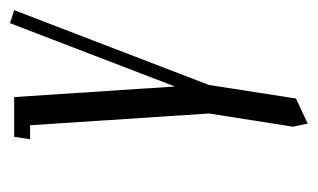

<svg xmlns="http://www.w3.org/2000/svg" viewBox="-145 -287 632 382"><g transform="rotate(-90 171.0 -96.0)"><path d="M85 -352.1 89.8 -383.8H168.9L189.9 -64L315.9 -392.1L341.8 -383.8L192.9 3.9L166 176.8L116.2 200.2L109.9 170.9L136.2 3.9L112.8 -352.1Z"/></g></svg>

Font: Gawaa
Style: Italic
Weight: 400
Designer: T. Christopher White
Version: Version 1.0